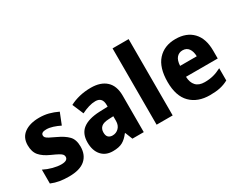

<svg xmlns="http://www.w3.org/2000/svg" viewBox="-95 -1203 2058 1656"><g transform="rotate(-30 934.5 -375.0)"><path d="M427 -165Q427 -82 374 -36Q321 10 213 10Q162 10 120.5 3Q79 -4 38 -21V-159Q79 -138 125 -126Q171 -114 207 -114Q272 -114 272 -153Q272 -165 264.5 -175.5Q257 -186 234.5 -198.5Q212 -211 167 -231Q102 -260 69.5 -298Q37 -336 37 -402Q37 -479 92.5 -519Q148 -559 241 -559Q290 -559 333 -548Q376 -537 422 -515L377 -402Q343 -419 308.5 -430Q274 -441 244 -441Q192 -441 192 -410Q192 -398 199.5 -389Q207 -380 228.5 -368.5Q250 -357 293 -337Q356 -308 391.5 -271.5Q427 -235 427 -165Z M756 -560Q853 -560 907 -510.5Q961 -461 961 -363V0H848L819 -73H815Q783 -30 747 -10Q711 10 650 10Q578 10 537 -37Q496 -84 496 -165Q496 -253 552 -295.5Q608 -338 717 -343L801 -346V-363Q801 -440 732 -440Q700 -440 665 -429.5Q630 -419 592 -400L545 -511Q588 -534 641.5 -547Q695 -560 756 -560ZM757 -248Q703 -246 680.5 -226Q658 -206 658 -171Q658 -138 673.5 -123.5Q689 -109 715 -109Q751 -109 776.5 -134.5Q802 -160 802 -204V-250Z M1249 0H1089V-760H1249Z M1598 -559Q1707 -559 1769 -494.5Q1831 -430 1831 -309V-231H1515Q1517 -173 1546.5 -141.5Q1576 -110 1633 -110Q1680 -110 1719 -120Q1758 -130 1800 -152V-30Q1762 -9 1719 0.5Q1676 10 1617 10Q1495 10 1425 -60.5Q1355 -131 1355 -271Q1355 -414 1420.5 -486.5Q1486 -559 1598 -559ZM1602 -444Q1567 -444 1544 -418.5Q1521 -393 1518 -338H1684Q1683 -386 1662.5 -415Q1642 -444 1602 -444Z"/></g></svg>

Font: Noto Sans Ethiopic SemiCondensed ExtraBold
Style: Regular
Weight: 800
Width: 4
Designer: Monotype Design Team
Foundry: Monotype Imaging Inc.
Version: Version 2.102; ttfautohint (v1.8.4.7-5d5b)